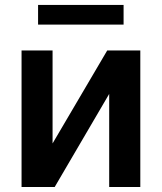

<svg xmlns="http://www.w3.org/2000/svg" viewBox="-20 -747 646 767"><path d="M190 -174 408.4 -545.5H540.5V0H416.2V-371.8L198.5 0H66.1V-545.5H190ZM473.7 -727.3V-648.8H132.1V-727.3Z"/></svg>

Font: Inter UI Semi Bold
Style: Regular
Weight: 600
Designer: Rasmus Andersson
Foundry: rsms
Version: 3.2;8d6f07862